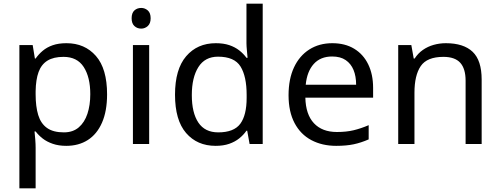

<svg xmlns="http://www.w3.org/2000/svg" viewBox="-20 -780 2710 1040"><path d="M340 -546Q439 -546 499.5 -477Q560 -408 560 -269Q560 -178 532.5 -115.5Q505 -53 455.5 -21.5Q406 10 339 10Q298 10 266 -1Q234 -12 211.5 -29.5Q189 -47 173 -68H167Q169 -51 171 -25Q173 1 173 20V240H85V-536H157L169 -463H173Q189 -486 211.5 -505Q234 -524 265.5 -535Q297 -546 340 -546ZM324 -472Q270 -472 237 -451.5Q204 -431 189 -390Q174 -349 173 -286V-269Q173 -203 187 -157Q201 -111 234.5 -87Q268 -63 326 -63Q375 -63 406.5 -90Q438 -117 453.5 -163.5Q469 -210 469 -270Q469 -362 433.5 -417Q398 -472 324 -472Z M788 -536V0H700V-536ZM745 -737Q765 -737 780.5 -723.5Q796 -710 796 -681Q796 -653 780.5 -639Q765 -625 745 -625Q723 -625 708 -639Q693 -653 693 -681Q693 -710 708 -723.5Q723 -737 745 -737Z M1148 10Q1048 10 988 -59.5Q928 -129 928 -267Q928 -405 988.5 -475.5Q1049 -546 1149 -546Q1191 -546 1222 -535.5Q1253 -525 1276 -507Q1299 -489 1315 -467H1321Q1320 -480 1317.5 -505.5Q1315 -531 1315 -546V-760H1403V0H1332L1319 -72H1315Q1299 -49 1276 -30.5Q1253 -12 1221.5 -1Q1190 10 1148 10ZM1162 -63Q1247 -63 1281.5 -109.5Q1316 -156 1316 -250V-266Q1316 -366 1283 -419.5Q1250 -473 1161 -473Q1090 -473 1054.5 -416.5Q1019 -360 1019 -265Q1019 -169 1054.5 -116Q1090 -63 1162 -63Z M1780 -546Q1849 -546 1898.5 -516Q1948 -486 1974.5 -431.5Q2001 -377 2001 -304V-251H1634Q1636 -160 1680.5 -112.5Q1725 -65 1805 -65Q1856 -65 1895.5 -74.5Q1935 -84 1977 -102V-25Q1936 -7 1896 1.5Q1856 10 1801 10Q1725 10 1666.5 -21Q1608 -52 1575.5 -113.5Q1543 -175 1543 -264Q1543 -352 1572.5 -415Q1602 -478 1655.5 -512Q1709 -546 1780 -546ZM1779 -474Q1716 -474 1679.5 -433.5Q1643 -393 1636 -321H1909Q1909 -367 1895 -401Q1881 -435 1852.5 -454.5Q1824 -474 1779 -474Z M2395 -546Q2491 -546 2540 -499.5Q2589 -453 2589 -349V0H2502V-343Q2502 -408 2473 -440Q2444 -472 2382 -472Q2293 -472 2259 -422Q2225 -372 2225 -278V0H2137V-536H2208L2221 -463H2226Q2244 -491 2270.5 -509.5Q2297 -528 2329 -537Q2361 -546 2395 -546Z"/></svg>

Font: binaryv115
Style: Book
Weight: 400
Designer: Jelle Bosma - Monotype Design Team
Foundry: Monotype Imaging Inc.
Version: Version 2.003